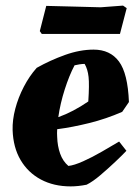

<svg xmlns="http://www.w3.org/2000/svg" viewBox="-20 -653 493 685"><path d="M232 12Q172 12 126 -12.5Q80 -37 53.5 -82Q27 -127 25 -189Q24 -225 34.5 -265Q45 -305 65 -343.5Q85 -382 111 -411Q159 -438 212 -457Q265 -476 314 -476Q373 -476 404.5 -433.5Q436 -391 440 -289L416 -254Q359 -229 298.5 -214Q238 -199 184 -192Q183 -177 184 -164Q185 -132 194.5 -105Q204 -78 224 -61Q244 -63 276.5 -77.5Q309 -92 343.5 -112Q378 -132 405 -148L431 -115Q416 -99 390.5 -75Q365 -51 338 -28Q311 -5 289 6Q274 9 259.5 10.5Q245 12 232 12ZM246 -420Q227 -384 211 -334Q195 -284 188 -235Q241 -254 295 -291Q299 -351 296 -378.5Q293 -406 282 -425Q274 -425 264 -423.5Q254 -422 246 -420ZM129 -532 122 -542 145 -632Q192 -631 244.5 -629.5Q297 -628 339 -627L419 -633L432 -624L408 -532Z"/></svg>

Font: Albura ExtraBold
Style: Italic
Weight: 758
Italic angle: -7°
Designer: Mercedes Jáuregui
Foundry: Omnibus-Type Team
Version: Version 1.000; ttfautohint (v1.8.3)